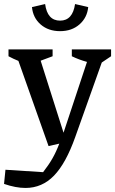

<svg xmlns="http://www.w3.org/2000/svg" viewBox="-57 -729 569 949"><path d="M183 -7 34 -428Q9 -438 -15 -451V-485H203V-451L144 -429L257 -73L373 -423Q333 -434 298 -451V-485H492V-451L446 -420L315 -52Q269 78 210 139Q151 200 69 200Q45 200 18.5 195Q-8 190 -37 180L-30 110L156 122Q184 86 202.5 53.5Q221 21 236 -19ZM240 -575Q182 -575 144 -608Q106 -641 101 -694L166 -709Q177 -627 240 -627Q302 -627 314 -709L379 -694Q374 -642 336 -608.5Q298 -575 240 -575Z"/></svg>

Font: Piazzolla Medium
Style: Regular
Weight: 500
Designer: Juan Pablo del Peral
Foundry: Huerta Tipografica
Version: Version 1.330